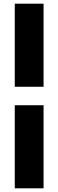

<svg xmlns="http://www.w3.org/2000/svg" viewBox="-20 -820 316 1040"><path d="M60 200V-250H216V200ZM60 -350V-800H216V-350Z"/></svg>

Font: Tektur SemiCondensed
Style: Bold
Weight: 700
Width: 4
Designer: Adam Jagosz
Foundry: Adam Jagosz
Version: Version 1.005;gftools[0.9.30]